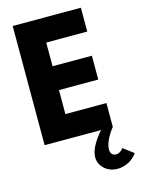

<svg xmlns="http://www.w3.org/2000/svg" viewBox="-145 -831 860 1167"><g transform="rotate(-15 285.5 -248.0)"><path d="M54.1 0V-750H483.2V-600H225V-450.9H472.3V-300.9H225V-150H483.2V0ZM446.4 253.6Q421.8 253.6 400.9 245.7Q380 237.7 364.5 223.6Q349.1 209.5 340.5 191.1Q331.8 172.7 331.8 151.4Q331.8 120 351.6 81.4Q371.4 42.7 409.1 0H483.2Q470 15.9 459.3 33Q448.6 50 440.9 66.6Q433.2 83.2 429.1 98.6Q425 114.1 425 126.8Q425 144.5 433.9 155.5Q442.7 166.4 460 166.4Q473.2 166.4 484.8 159.3Q496.4 152.3 505.5 139.1L570.9 188.2Q550 218.6 516.6 236.1Q483.2 253.6 446.4 253.6Z"/></g></svg>

Font: Spartan ExtBd
Style: Regular
Weight: 800
Designer: Matt Bailey, Mirko Velimirovic
Foundry: Matt Bailey
Version: Version 1.005